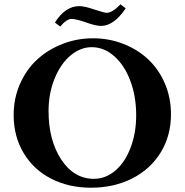

<svg xmlns="http://www.w3.org/2000/svg" viewBox="-20 -853 852 886"><path d="M446.3 -733.4Q420.9 -733.4 377.4 -749.5Q331.5 -765.6 309.6 -765.6Q287.6 -765.6 257.8 -730.5L233.4 -749Q281.2 -824.7 345.7 -824.7Q370.1 -824.7 414.1 -809.6Q461.9 -793.9 472.2 -793.9Q498.5 -793.9 536.1 -833L560.1 -814.5Q505.4 -733.4 446.3 -733.4ZM399.9 13.2Q297.9 13.2 216.8 -28.1Q135.7 -69.3 89.4 -146.2Q43 -223.1 43 -322.3Q43 -399.4 72.5 -466.3Q102.1 -533.2 152.1 -578.9Q202.1 -624.5 268.8 -650.4Q335.4 -676.3 408.7 -676.3Q483.9 -676.3 550.3 -650.1Q616.7 -624 665 -578.1Q713.4 -532.2 741.2 -466.8Q769 -401.4 769 -325.7Q769 -227.1 721.7 -149.7Q674.3 -72.3 590.1 -29.5Q505.9 13.2 399.9 13.2ZM413.6 -27.8Q467.3 -27.8 512 -65.7Q556.6 -103.5 582.5 -171.1Q608.4 -238.8 608.4 -321.3Q608.4 -408.7 581.1 -481Q553.7 -553.2 506.6 -594.2Q459.5 -635.3 403.3 -635.3Q352.1 -635.3 306.4 -597.7Q260.7 -560.1 232.4 -491.5Q204.1 -422.9 204.1 -340.3Q204.1 -205.6 262.7 -116.7Q321.3 -27.8 413.6 -27.8Z"/></svg>

Font: Elstob 8pt SemiBold
Style: Regular
Weight: 600
Designer: Peter S. Baker
Version: Version 1.015